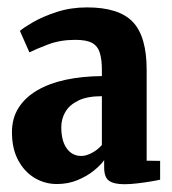

<svg xmlns="http://www.w3.org/2000/svg" viewBox="-20 -820 452 506"><path d="M308 -334.5Q280.5 -334.5 267.5 -343.5Q254.5 -352.5 254.5 -379V-398Q245.5 -385 227.2 -370.2Q209 -355.5 184 -345.2Q159 -335 130 -335Q98 -335 71 -351.2Q44 -367.5 27.8 -398Q11.5 -428.5 11.5 -471.5Q11.5 -508.5 29 -536Q46.5 -563.5 78.2 -582Q110 -600.5 153.2 -609.8Q196.5 -619 248.5 -619.5V-636Q248.5 -663.5 243 -681Q237.5 -698.5 222.8 -706.8Q208 -715 178.5 -715Q138.5 -715 106.5 -702.8Q74.5 -690.5 57.5 -682L32.5 -738.5Q42 -747 67.5 -761.8Q93 -776.5 129.8 -788.5Q166.5 -800.5 209.5 -800.5Q293.5 -800.5 330 -762.2Q366.5 -724 366.5 -636V-396.5L402 -396V-346.5Q394 -344.5 377.5 -341.8Q361 -339 342.2 -336.8Q323.5 -334.5 308 -334.5ZM194.5 -409Q207 -409 222.5 -417.2Q238 -425.5 248.5 -438V-566.5Q210 -566.5 186.5 -555Q163 -543.5 152.2 -525Q141.5 -506.5 141.5 -485Q141.5 -449 155.8 -429Q170 -409 194.5 -409Z"/></svg>

Font: Merriweather 24pt SemiCondensed Black
Style: Regular
Weight: 900
Width: 4
Designer: Eben Sorkin
Foundry: Eben Sorkin
Version: Version 2.100